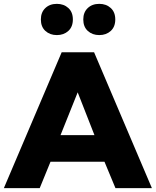

<svg xmlns="http://www.w3.org/2000/svg" viewBox="-28 -976 808 996"><path d="M514 -137 571 0H760L460 -705H292L-8 0H178L234 -137ZM375 -497 462 -275H286ZM184 -875Q184 -837 207.5 -815.5Q231 -794 267 -794Q303 -794 326.5 -815.5Q350 -837 350 -875Q350 -913 326.5 -934.5Q303 -956 267 -956Q230 -956 207 -934Q184 -912 184 -875ZM404 -875Q404 -837 427.5 -815.5Q451 -794 487 -794Q523 -794 546.5 -815.5Q570 -837 570 -875Q570 -913 546.5 -934.5Q523 -956 487 -956Q450 -956 427 -934Q404 -912 404 -875Z"/></svg>

Font: Geom ExtraBold
Style: Bold
Weight: 800
Version: Version 1.102